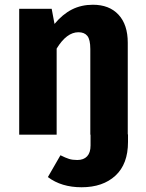

<svg xmlns="http://www.w3.org/2000/svg" viewBox="-20 -568 615 810"><path d="M520 -1V31Q520 124 467 173Q414 222 324 222Q239 222 182 179L235 87Q257 98 271.5 102.5Q286 107 306 107Q333 107 347.5 91.5Q362 76 362 46V0H361V-361Q361 -401 348.5 -416.5Q336 -432 311 -432Q261 -432 219 -363V0H61V-531H198L210 -467Q244 -508 283.5 -528Q323 -548 372 -548Q441 -548 480 -506Q519 -464 519 -388V-1Z"/></svg>

Font: FiraGOUPP
Style: Bold
Weight: 700
Designer: bBox Type
Foundry: bBox Type GmbH
Version: Version 1.001